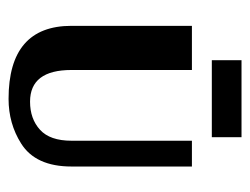

<svg xmlns="http://www.w3.org/2000/svg" viewBox="-86 -476 570 437"><g transform="rotate(90 198.5 -257.0)"><path d="M291.8 -522.2H116.5V-454.6H291.8ZM358.5 -409.3H299.8V-135.2Q299.8 -86.3 274.9 -63.6Q250 -40.9 210.9 -40.9Q138.8 -40.9 138.8 -135.2V-409.3H38.3V-135.2Q38.3 8 204.6 8Q260.7 8 306 -20.5Q358.5 -53.4 358.5 -135.2Z"/></g></svg>

Font: Gidugu
Style: Regular
Weight: 400
Designer: Purushoth Kumar Guthula
Foundry: Silicon Andhra, USA.
Version: Version 1.0.5; ttfautohint (v1.2.25-373a) -l 7 -r 28 -G 50 -